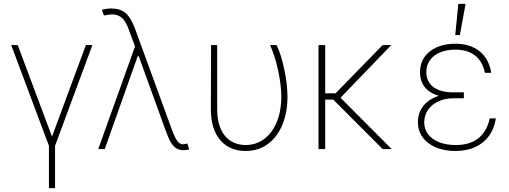

<svg xmlns="http://www.w3.org/2000/svg" viewBox="-20 -760 2597 979"><path d="M70.3 -530.3 245.1 -63.5 418 -530.3H451.2L260.7 -16.6V199.2H229.5V-16.6L37.1 -530.3Z M826.7 -88.9 691.9 -460.9 687 -473.6H682.1L514.2 0H481L668.5 -523.4L637.2 -607.4Q622.6 -649.4 602.5 -668Q582.5 -686.5 551.3 -686.5Q533.7 -686.5 510.3 -680.7L499.5 -710Q525.4 -716.8 549.3 -716.8Q593.3 -716.3 619.9 -693.8Q646.5 -671.4 666.5 -619.1L853 -108.4Q864.7 -75.7 873.8 -57.9Q882.8 -40 892.1 -32.2Q901.4 -24.4 913.6 -24.4Q919.4 -24.4 935.1 -28.3L944.8 2Q927.2 5.9 915.5 5.9Q895 5.9 879.9 -3.2Q864.7 -12.2 852.1 -32.7Q839.4 -53.2 826.7 -88.9Z M1087.4 -530.3V-200.2Q1087.9 -141.6 1106 -101.6Q1124 -61.5 1156.2 -41.3Q1188.5 -21 1231 -20.5Q1286.6 -20.5 1328.1 -52.2Q1369.6 -84 1392.1 -140.1Q1414.6 -196.3 1414.6 -267.6Q1413.6 -330.1 1397.7 -403.1Q1381.8 -476.1 1356.9 -530.3H1390.1Q1413.1 -484.4 1429.4 -407Q1445.8 -329.6 1445.8 -265.6Q1445.8 -187.5 1420.2 -124.8Q1394.5 -62 1346.4 -26.1Q1298.3 9.8 1232.9 9.8Q1179.7 9.8 1139.6 -14.4Q1099.6 -38.6 1077.4 -86.2Q1055.2 -133.8 1055.2 -201.2L1056.2 -530.3Z M1638.2 -284.2H1690.9L1931.2 -530.3H1975.1L1716.3 -261.7L1977.1 0H1931.2L1679.2 -252H1638.2V0H1604V-530.3H1638.2Z M2217.8 -271.5Q2169.9 -285.2 2145.8 -315.9Q2121.6 -346.7 2121.6 -391.6Q2121.6 -435.5 2144 -468.5Q2166.5 -501.5 2207.5 -519.3Q2248.5 -537.1 2302.2 -537.1Q2377 -537.1 2425 -498.8Q2473.1 -460.4 2484.9 -388.7H2452.6Q2440.4 -447.8 2401.9 -477.3Q2363.3 -506.8 2302.2 -506.8Q2257.3 -506.8 2223.6 -492.7Q2189.9 -478.5 2171.9 -452.6Q2153.8 -426.8 2153.8 -392.6Q2153.8 -343.3 2189.7 -316.2Q2225.6 -289.1 2290.5 -289.1H2345.2V-258.8H2290.5Q2249.5 -258.8 2215.8 -243.4Q2182.1 -228 2162.6 -200Q2143.1 -171.9 2143.1 -135.7Q2143.1 -101.6 2162.8 -75.4Q2182.6 -49.3 2219 -34.9Q2255.4 -20.5 2304.2 -20.5Q2377.4 -20.5 2420.4 -56.2Q2463.4 -91.8 2477.1 -156.2H2508.3Q2501 -106.4 2474.9 -69.1Q2448.7 -31.7 2405 -11Q2361.3 9.8 2303.2 9.8Q2244.6 9.8 2201.2 -9Q2157.7 -27.8 2134.3 -61Q2110.8 -94.2 2110.8 -136.7Q2110.8 -185.1 2138.9 -220.2Q2167 -255.4 2217.8 -271.5ZM2316.9 -740.2H2354L2324.7 -581.1H2301.3Z"/></svg>

Font: Pretendard Std Thin
Style: Regular
Weight: 100
Designer: Base glyphs from Inter by Rasmus Andersson; Hangeul glyphs from Noto Sans CJK(Source Han Sans) by Jang Soo-young and Kan
Foundry: Kil Hyung-jin
Version: Version 1.309